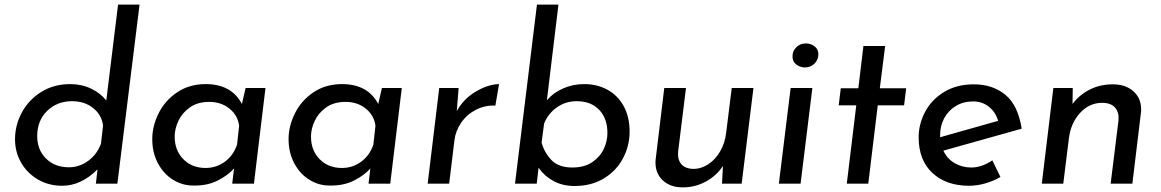

<svg xmlns="http://www.w3.org/2000/svg" viewBox="-20 -795 5027 831"><path d="M584 -775 488 0H395L402 -62Q331 9 249 9Q191 9 144.5 -18Q98 -45 71.5 -91Q45 -137 45 -192Q45 -253 74.5 -308Q104 -363 158.5 -397Q213 -431 284 -431Q333 -431 374 -411.5Q415 -392 440 -360L491 -775ZM426 -252Q420 -298 383 -327.5Q346 -357 292 -357Q227 -357 184 -315Q141 -273 141 -206Q141 -147 179 -109Q217 -71 278 -71Q324 -71 362 -99Q400 -127 417 -173Z M1129 -414 1079 0H985L993 -66Q968 -37 923 -14Q878 9 819 8Q772 9 730.5 -16Q689 -41 664 -87.5Q639 -134 639 -193Q639 -250 667 -305.5Q695 -361 747.5 -396Q800 -431 870 -431Q982 -431 1027 -345L1043 -414ZM1015 -251Q1009 -296 973 -325Q937 -354 886 -354Q835 -354 801.5 -330Q768 -306 752 -271.5Q736 -237 736 -204Q736 -144 773.5 -106Q811 -68 870 -68Q916 -68 953 -95Q990 -122 1006 -169Z M1719 -414 1669 0H1575L1583 -66Q1558 -37 1513 -14Q1468 9 1409 8Q1362 9 1320.5 -16Q1279 -41 1254 -87.5Q1229 -134 1229 -193Q1229 -250 1257 -305.5Q1285 -361 1337.5 -396Q1390 -431 1460 -431Q1572 -431 1617 -345L1633 -414ZM1605 -251Q1599 -296 1563 -325Q1527 -354 1476 -354Q1425 -354 1391.5 -330Q1358 -306 1342 -271.5Q1326 -237 1326 -204Q1326 -144 1363.5 -106Q1401 -68 1460 -68Q1506 -68 1543 -95Q1580 -122 1596 -169Z M1957 -314Q1986 -367 2039 -398.5Q2092 -430 2140 -431L2124 -338Q2079 -340 2040 -320Q2001 -300 1976.5 -264.5Q1952 -229 1947 -189L1924 0H1831L1881 -414H1965Z M2705 -225Q2705 -164 2676.5 -110Q2648 -56 2594 -23Q2540 10 2467 10Q2415 10 2375.5 -11.5Q2336 -33 2311 -69L2303 0H2209L2304 -775H2397L2347 -361Q2374 -393 2416.5 -412Q2459 -431 2509 -431Q2564 -431 2608.5 -407Q2653 -383 2679 -336.5Q2705 -290 2705 -225ZM2609 -219Q2609 -282 2573.5 -319.5Q2538 -357 2476 -357Q2428 -357 2390.5 -330.5Q2353 -304 2335 -261L2324 -177Q2337 -133 2367.5 -101.5Q2398 -70 2457 -70Q2509 -70 2543 -93Q2577 -116 2593 -150Q2609 -184 2609 -219Z M3241 -414 3190 0H3105L3109 -77Q3082 -35 3035.5 -9.5Q2989 16 2935 16Q2882 16 2849.5 -13.5Q2817 -43 2817 -92Q2817 -102 2818 -107L2855 -414H2949L2915 -139Q2912 -105 2928.5 -85Q2945 -65 2981 -64Q3015 -64 3046 -84.5Q3077 -105 3097.5 -141Q3118 -177 3123 -221L3147 -414Z M3496 -414 3445 0H3351L3402 -414ZM3468 -607Q3489 -607 3505.5 -594.5Q3522 -582 3522 -560Q3522 -536 3505 -519.5Q3488 -503 3463 -503Q3441 -504 3425.5 -516.5Q3410 -529 3410 -551Q3410 -574 3426.5 -590.5Q3443 -607 3468 -607Z M3811 -596 3788 -413H3902L3893 -339H3779L3738 0H3645L3686 -339H3610L3619 -413H3695L3717 -596Z M4275 -101 4310 -29Q4279 -11 4243.5 -1Q4208 9 4174 9Q4075 9 4015.5 -46.5Q3956 -102 3956 -201Q3956 -257 3983.5 -310Q4011 -363 4065.5 -396.5Q4120 -430 4195 -430Q4276 -430 4331 -385Q4386 -340 4402 -238L4063 -143Q4080 -107 4112.5 -88.5Q4145 -70 4184 -70Q4229 -70 4275 -101ZM4049 -211V-201L4300 -272Q4289 -310 4260 -333Q4231 -356 4192 -356Q4149 -356 4116.5 -336Q4084 -316 4066.5 -283Q4049 -250 4049 -211Z M4919 -321Q4919 -311 4918 -306L4881 0H4787L4821 -274Q4824 -309 4806 -329.5Q4788 -350 4750 -350Q4695 -350 4654.5 -306Q4614 -262 4606 -194L4582 0H4489L4539 -414H4623L4622 -345Q4651 -384 4696 -407Q4741 -430 4796 -430Q4852 -430 4885.5 -400Q4919 -370 4919 -321Z"/></svg>

Font: Josefin Sans
Style: Italic
Weight: 400
Italic angle: -7°
Designer: Santiago Orozco
Foundry: Typemade
Version: Version 2.000